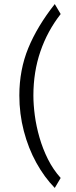

<svg xmlns="http://www.w3.org/2000/svg" viewBox="-20 -801 374 943"><path d="M249 122Q198 70 158.5 -1.5Q119 -73 97 -157.5Q75 -242 75 -332Q75 -458 119 -565Q163 -672 249 -781L278 -732Q213 -649 178.5 -548.5Q144 -448 144 -332Q144 -287 151 -234Q158 -181 174 -125.5Q190 -70 215.5 -19Q241 32 278 73Z"/></svg>

Font: Narnoor
Style: Regular
Weight: 400
Designer: S. Sridhar Murthy
Foundry: SIL International
Version: Version 3.000